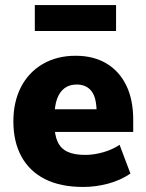

<svg xmlns="http://www.w3.org/2000/svg" viewBox="-20 -730 578 761"><path d="M310 11Q220 11 158.5 -20Q97 -51 65 -109.5Q33 -168 33 -249Q33 -326 63 -384.5Q93 -443 149 -476Q205 -509 280 -509Q350 -509 401 -479Q452 -449 480 -392.5Q508 -336 508 -255V-207H178V-297H376L363 -283Q363 -343 342.5 -369Q322 -395 284 -395Q256 -395 236.5 -381Q217 -367 206.5 -339Q196 -311 196 -267V-238Q196 -195 208.5 -168Q221 -141 247.5 -128.5Q274 -116 318 -116Q352 -116 389 -126.5Q426 -137 454 -156L497 -42Q457 -15 408 -2Q359 11 310 11ZM118 -607V-710H440V-607Z"/></svg>

Font: Nunito Sans 10pt SemiCondensed Black
Style: Regular
Weight: 900
Width: 4
Designer: Vernon Adams
Foundry: Vernon Adams
Version: Version 3.101;gftools[0.9.27]